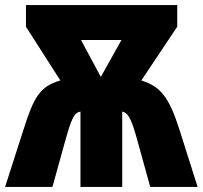

<svg xmlns="http://www.w3.org/2000/svg" viewBox="-20 -734 796 754"><path d="M676 -714H82V-629L217 -418C136 -394 113 -354 71 -221L0 0H186L232 -166C261 -270 270 -291 296 -296V0H460V-296C486 -290 498 -262 524 -166L570 0H756L686 -221C644 -353 611 -394 535 -418L676 -629ZM457 -577 376 -432 298 -577Z"/></svg>

Font: Noto Sans Condensed Black
Style: Regular
Weight: 900
Width: 3
Designer: Monotype Design Team
Foundry: Monotype Imaging Inc.
Version: Version 2.013